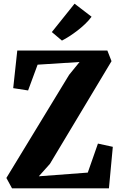

<svg xmlns="http://www.w3.org/2000/svg" viewBox="-20 -1019 654 1039"><path d="M45 0 14.5 -56 354 -614 410.5 -683.5 183.5 -669 132 -529.5 51.5 -542 73.5 -745.5H561L583.5 -688L250 -132L190 -65L455 -85L510 -242L590.5 -224.5L569.5 0ZM315 -799.5 260.5 -845.5 383.5 -999 475.5 -928.5Q460 -907.5 440.2 -888.8Q420.5 -870 399 -853.5Q377.5 -837 356.2 -823.2Q335 -809.5 315.5 -799.5Z"/></svg>

Font: Merriweather 24pt SemiCondensed Black
Style: Regular
Weight: 900
Width: 4
Designer: Eben Sorkin
Foundry: Eben Sorkin
Version: Version 2.100